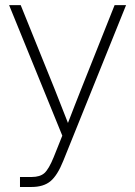

<svg xmlns="http://www.w3.org/2000/svg" viewBox="-20 -536 536 760"><path d="M59.1 204.1V164.6H105Q138.7 164.6 156 148.9Q173.3 133.3 192.4 86.4L226.6 1L16.1 -515.6H62L196.8 -182.1Q210 -148.9 222.9 -115.7Q235.8 -82.5 249 -49.3Q261.7 -82.5 274.7 -115.7Q287.6 -148.9 300.8 -182.1L433.6 -515.6H479L230.5 100.6Q207.5 158.2 179.9 181.2Q152.3 204.1 105 204.1Z"/></svg>

Font: Inter Display ExtraLight
Style: Regular
Weight: 200
Designer: Rasmus Andersson
Foundry: rsms
Version: Version 4.000;git-a52131595